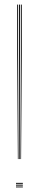

<svg xmlns="http://www.w3.org/2000/svg" viewBox="-20 -820 185 840"><path d="M69.5 -124 71.2 -584V-800H75.2V-584L72.2 -124ZM58.2 -124 55.2 -584V-800H59.2V-584L61 -124ZM63.8 -124 63.2 -584V-800H67.2V-584L66.8 -124ZM50 0V-4H80V0ZM50 -16V-20H80V-16ZM50 -8V-12H80V-8Z"/></svg>

Font: Big Shoulders Inline Thin
Style: Regular
Weight: 100
Designer: Patric King
Foundry: XO Type Co
Version: Version 2.002